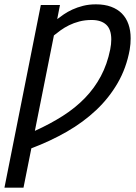

<svg xmlns="http://www.w3.org/2000/svg" viewBox="-56 -661 625 881"><path d="M206.5 -573.2Q219.2 -583 236.6 -595Q253.9 -606.9 276.1 -617.2Q298.3 -627.4 325.4 -634.3Q352.5 -641.1 384.3 -641.1Q423.8 -641.1 453.6 -630.1Q483.4 -619.1 503.4 -598.9Q523.4 -578.6 533.4 -549.8Q543.5 -521 543.5 -485.4Q543.5 -472.7 542.5 -459.7Q541.5 -446.8 539.1 -432.6Q523.9 -349.1 484.1 -280.3Q444.3 -211.4 385.3 -155.8Q326.2 -100.1 250.5 -56.6Q174.8 -13.2 87.9 19.5L51.8 200.2H-35.6L131.3 -638.2H219.2ZM104 -60.5Q174.3 -92.3 232.2 -129.2Q290 -166 333.7 -211.2Q377.4 -256.3 406.7 -311.3Q436 -366.2 449.7 -434.1Q454.6 -458.5 454.6 -480Q454.6 -526.4 431.2 -547.9Q407.7 -569.3 364.7 -569.3Q334 -569.3 308.1 -562.5Q282.2 -555.7 261 -545.2Q239.7 -534.7 222.4 -522.2Q205.1 -509.8 191.4 -498.5Z"/></svg>

Font: Code New Roman
Style: Italic
Weight: 400
Italic angle: -11°
Monospace: yes
Designer: Sam Radian
Foundry: Code New Roman
Version: Version 1.508 October 19, 2014